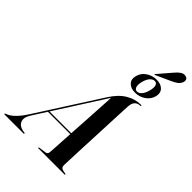

<svg xmlns="http://www.w3.org/2000/svg" viewBox="-358 -1192 1317 1317"><g transform="rotate(45 300.5 -533.0)"><path d="M78 -121Q51 -78.5 62.8 -48.8Q74.5 -19 113 -11L129.5 -8.5Q133 -8 134.2 -7Q135.5 -6 135.5 -4Q135.5 -2 134 -1Q132.5 0 129 0H-51.5Q-54.5 0 -56 -0.8Q-57.5 -1.5 -57.5 -3.5Q-57.5 -6 -54.8 -7.2Q-52 -8.5 -46.5 -11Q-21.5 -19.5 7.5 -47.8Q36.5 -76 68 -125.5L359.5 -580.5Q402.5 -648 453.5 -678.5Q504.5 -709 559 -709Q564.5 -709 566.2 -708Q568 -707 568 -705Q568 -703.5 566.8 -702.2Q565.5 -701 561.5 -701Q537 -700.5 522.5 -685.2Q508 -670 506 -640Q505.5 -631.5 503.8 -597.5Q502 -563.5 500 -513.2Q498 -463 495.2 -404.2Q492.5 -345.5 490 -286.8Q487.5 -228 485.2 -176.8Q483 -125.5 481.8 -90.2Q480.5 -55 480 -45Q480 -33 482.8 -26Q485.5 -19 495.5 -15Q505.5 -11 526 -8Q532.5 -7 532.5 -4Q532.5 -2.5 531 -1.2Q529.5 0 526 0H275.5Q273.5 0 272 -1Q270.5 -2 270.5 -3.5Q270.5 -5 271.8 -6Q273 -7 275.5 -7.5L328.5 -15Q339.5 -16.5 344 -23Q348.5 -29.5 349 -38.5Q350 -50 352 -83.8Q354 -117.5 356.8 -165.5Q359.5 -213.5 363 -268.5Q366.5 -323.5 369.8 -378.8Q373 -434 375.8 -482Q378.5 -530 380.5 -563.8Q382.5 -597.5 382.5 -609L391 -609.5Q390 -609 388 -606.2Q386 -603.5 381 -596Q376 -588.5 366 -572ZM134.5 -223.5 140 -233H397.5L398 -223.5ZM473 -738.5Q432 -738.5 409.5 -761.2Q387 -784 397 -823Q407 -862 441 -884.5Q475 -907 515.5 -907Q557.5 -907 579.5 -884Q601.5 -861 592 -823Q582 -785 548.2 -761.8Q514.5 -738.5 473 -738.5ZM512.5 -891.5Q495.5 -891.5 479.5 -874.8Q463.5 -858 454.5 -823Q446 -789 453 -771.2Q460 -753.5 477 -753.5Q495 -753.5 510.2 -771.2Q525.5 -789 534.5 -823Q543 -857.5 536.5 -874.5Q530 -891.5 512.5 -891.5ZM563 -1022.5Q582.5 -1046 599.5 -1057Q616.5 -1068 634 -1065.5Q653 -1062.5 657.2 -1049.5Q661.5 -1036.5 656.5 -1024.5Q649 -1004.5 632.5 -992.8Q616 -981 595 -971.5L485 -921.5Q482.5 -920.5 481.2 -920.5Q480 -920.5 479 -921.5Q478.5 -923 479.2 -924.5Q480 -926 481.5 -927.5Z"/></g></svg>

Font: Fraunces 120pt SemiBold
Style: Italic
Weight: 600
Italic angle: -16°
Version: Version 1.000;[b76b70a41]